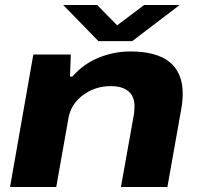

<svg xmlns="http://www.w3.org/2000/svg" viewBox="-20 -745 795 765"><path d="M695.8 -725.1 506.8 -581.1H372.1L231.9 -725.1H367.2L446.8 -644L554.2 -725.1ZM20 0 112.8 -527.8H262.2L258.8 -439.9H268.1Q314 -491.7 374.8 -515.9Q435.5 -540 499 -540Q708 -540 708 -371.1Q708 -342.8 702.1 -310.1L647 0H461.9L514.2 -293Q516.1 -312.5 516.1 -320.8Q516.1 -360.8 491.7 -381.3Q467.3 -401.9 420.9 -401.9Q359.4 -401.9 311 -366.2Q262.7 -330.6 252.9 -274.9L204.1 0Z"/></svg>

Font: Archivo Expanded ExtraBold
Style: Italic
Weight: 800
Width: 7
Italic angle: -10°
Designer: Hector Gatti
Foundry: Omnibus-Type
Version: Version 2.001